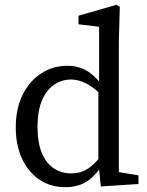

<svg xmlns="http://www.w3.org/2000/svg" viewBox="-20 -759 607 792"><path d="M134.8 -235.2Q134.8 -169.9 153 -127.2Q171.2 -84.5 202.7 -64.1Q234.3 -43.7 273.7 -43.7Q311.6 -43.7 341.4 -62.5Q371.3 -81.3 404.7 -124.9L413.8 -98.5Q385.3 -45.9 346.8 -16.4Q308.2 13.1 248.8 13.1Q188 13.1 142.1 -18.3Q96.1 -49.6 70.6 -105.2Q45 -160.7 45 -233.2Q45 -309.6 72.7 -366.7Q100.5 -423.7 149.1 -455.7Q197.7 -487.7 258.4 -487.7Q288.2 -487.7 314.5 -478.3Q340.7 -468.9 366.1 -446.4Q391.5 -424 417.4 -384.6L407.4 -359Q365.2 -400.6 333.6 -415.8Q302.1 -431 272.9 -431Q236.3 -431 204.8 -410.6Q173.2 -390.1 154 -346.9Q134.8 -303.7 134.8 -235.2ZM451.2 -52.2 551.3 -35.7V0L395.8 10.1L385.7 -91.2V-386.4L388.8 -399.3V-648.8L303.8 -658.8V-694.2L460.1 -739.2L474.2 -731.1L470.2 -589.2V0Z"/></svg>

Font: Adobe Variable Font Prototype
Style: Regular
Weight: 389
Designer: Frank Grießhammer
Foundry: Adobe
Version: Version 1.004;hotconv 1.0.113;makeotfexe 2.5.65598